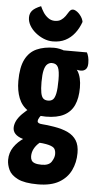

<svg xmlns="http://www.w3.org/2000/svg" viewBox="-61 -754 503 986"><g transform="rotate(5 191.0 -260.5)"><path d="M172 196Q104 196 69 178.5Q34 161 22 135Q10 109 10 84Q10 47 30 17.5Q50 -12 83 -33.5Q116 -55 156 -66L191 -34Q174 -27 159 -13.5Q144 0 135 17.5Q126 35 126 55Q126 67 131 76Q136 85 149 89.5Q162 94 184 94Q221 94 234.5 73Q248 52 248 34Q248 17 241.5 6.5Q235 -4 211 -10.5Q187 -17 134 -20Q99 -23 74 -30.5Q49 -38 36 -52Q23 -66 24 -86Q25 -103 33.5 -120Q42 -137 60.5 -156Q79 -175 108 -196L174 -175Q174 -175 166.5 -167Q159 -159 151.5 -148Q144 -137 144 -127Q144 -115 169 -113.5Q194 -112 230 -106Q273 -99 302 -85Q331 -71 346.5 -46.5Q362 -22 362 18Q362 67 342.5 107.5Q323 148 281.5 172Q240 196 172 196ZM183 -154Q125 -154 91 -176Q57 -198 42 -236.5Q27 -275 27 -324Q27 -395 47.5 -435.5Q68 -476 106 -493Q144 -510 196 -510Q209 -510 224 -507Q239 -504 253 -498L274 -449Q306 -433 325.5 -401.5Q345 -370 345 -317Q345 -263 328.5 -227Q312 -191 276.5 -172.5Q241 -154 183 -154ZM188 -237Q203 -237 212.5 -245.5Q222 -254 227 -278Q232 -302 232 -347Q232 -394 223 -412.5Q214 -431 191 -431Q178 -431 167.5 -422Q157 -413 151.5 -391Q146 -369 146 -329Q146 -294 150 -273.5Q154 -253 163 -245Q172 -237 188 -237ZM342 -405Q327 -405 303.5 -412.5Q280 -420 256.5 -430Q233 -440 217.5 -447.5Q202 -455 202 -455L208 -501H365Q370 -492 373.5 -478.5Q377 -465 377 -446Q377 -424 367 -414.5Q357 -405 342 -405ZM185 -542Q161 -542 138 -551.5Q115 -561 95.5 -577Q76 -593 64.5 -613Q53 -633 53 -654Q53 -675 65.5 -689.5Q78 -704 110 -717Q116 -703 126 -687Q136 -671 151.5 -659.5Q167 -648 186 -648Q206 -648 218.5 -656.5Q231 -665 240 -677.5Q249 -690 256 -702Q267 -718 282.5 -712.5Q298 -707 312 -690Q326 -673 329 -655Q317 -621 297 -595.5Q277 -570 249.5 -556Q222 -542 185 -542Z"/></g></svg>

Font: Yanone Kaffeesatz ExtraLight
Style: Bold
Weight: 700
Version: Version 2.003